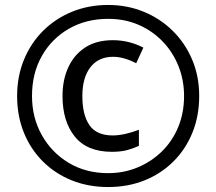

<svg xmlns="http://www.w3.org/2000/svg" viewBox="-20 -744 872 774"><path d="M416 10Q336 10 269 -17Q202 -44 152.5 -93.5Q103 -143 76 -210Q49 -277 49 -357Q49 -436 76.5 -503Q104 -570 153.5 -619.5Q203 -669 270 -696.5Q337 -724 416 -724Q492 -724 558.5 -697Q625 -670 675.5 -620.5Q726 -571 754.5 -504Q783 -437 783 -357Q783 -277 756 -210Q729 -143 679.5 -93.5Q630 -44 563 -17Q496 10 416 10ZM416 -46Q479 -46 534.5 -69Q590 -92 632.5 -133.5Q675 -175 698.5 -232Q722 -289 722 -357Q722 -421 699.5 -477.5Q677 -534 635.5 -577Q594 -620 538.5 -644Q483 -668 416 -668Q327 -668 257.5 -628Q188 -588 148.5 -518Q109 -448 109 -357Q109 -270 148.5 -199.5Q188 -129 257 -87.5Q326 -46 416 -46ZM431 -132Q331 -132 281.5 -193.5Q232 -255 232 -357Q232 -422 255.5 -473Q279 -524 324 -553Q369 -582 435 -582Q500 -582 558 -552L529 -489Q479 -515 436 -515Q377 -515 344.5 -473Q312 -431 312 -357Q312 -281 340.5 -239.5Q369 -198 435 -198Q458 -198 486.5 -204.5Q515 -211 540 -221V-156Q516 -145 491 -138.5Q466 -132 431 -132Z"/></svg>

Font: Noto Sans Ol Chiki Medium
Style: Regular
Weight: 500
Designer: Monotype Design Team, Lewis McGuffie
Foundry: Monotype Imaging Inc.
Version: Version 2.003; ttfautohint (v1.8.4.7-5d5b)